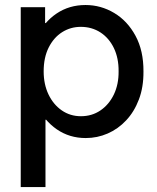

<svg xmlns="http://www.w3.org/2000/svg" viewBox="-20 -548 633 773"><path d="M63.5 205.1V-519H161.6V-455.1H175.3L148.9 -405.8V-125.5L180.7 -65.9H163.1V205.1ZM325.2 7.8Q259.8 7.8 208.7 -27.3Q157.7 -62.5 128.4 -123.5Q99.1 -184.6 98.6 -261.2Q99.1 -339.4 128.2 -399.4Q157.2 -459.5 208 -493.7Q258.8 -527.8 324.2 -527.8Q386.2 -527.8 439.7 -495.8Q493.2 -463.9 525.6 -403.8Q558.1 -343.8 557.6 -260.3Q558.1 -197.3 539.3 -147.7Q520.5 -98.1 488 -63.5Q455.6 -28.8 413.6 -10.5Q371.6 7.8 325.2 7.8ZM305.7 -80.1Q350.1 -80.1 384.5 -103.5Q418.9 -127 438.5 -167.7Q458 -208.5 457.5 -260.7Q458 -314 438.5 -354.5Q418.9 -395 384.3 -417.5Q349.6 -439.9 305.2 -439.9Q264.2 -439.9 230.2 -418.5Q196.3 -397 176 -356.7Q155.8 -316.4 155.8 -260.7Q155.8 -208.5 175.3 -167.7Q194.8 -127 228.8 -103.5Q262.7 -80.1 305.7 -80.1Z"/></svg>

Font: Reddit Sans Medium
Style: Regular
Weight: 500
Designer: Stephen Hutchings
Foundry: Reddit
Version: Version 1.014